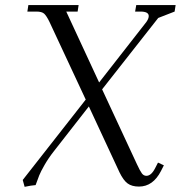

<svg xmlns="http://www.w3.org/2000/svg" viewBox="-20 -722 706 750"><path d="M68.8 -19 314.9 -333 172.9 -637.2Q161.6 -660.2 152.6 -668.5Q143.6 -676.8 122.1 -676.8H86.9L90.8 -702.1H287.1L283.2 -676.8H238.8L367.2 -399.9L551.8 -636.2Q561 -649.4 561 -659.2Q561 -676.8 528.8 -676.8H507.8L512.2 -702.1H666L662.1 -676.8L598.1 -651.9L378.9 -373L515.1 -80.1Q527.3 -53.7 534.4 -44.4Q541.5 -35.2 551.8 -35.2Q570.8 -35.2 585.9 -64.9L597.2 -86.9L620.1 -76.2L608.9 -54.2Q577.6 6.8 522.9 6.8Q495.1 6.8 478.5 -5.4Q461.9 -17.6 446.8 -48.8L327.1 -306.2L190.9 -131.8Q169.4 -104.5 154.3 -78.1Q139.2 -51.8 133.3 -37.1Q127.4 -22.5 119.1 1Q101.1 2.4 76.2 7.8Z"/></svg>

Font: Dihjauti S
Style: Italic
Weight: 400
Italic angle: -9°
Designer: T. Christopher White
Version: Version 3.0.0